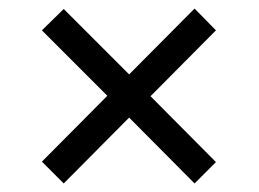

<svg xmlns="http://www.w3.org/2000/svg" viewBox="-20 -583 605 449"><path d="M129 -154 282 -308 435 -154 485 -204 332 -358 485 -512 435 -563 282 -409 129 -562 78 -512 231 -359 78 -205Z"/></svg>

Font: Noto Serif Lao
Style: Bold
Weight: 700
Designer: Monotype Design Team
Foundry: Monotype Imaging Inc.
Version: Version 2.003